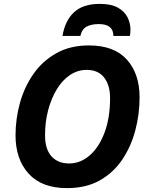

<svg xmlns="http://www.w3.org/2000/svg" viewBox="-20 -959 770 989"><path d="M325 10Q195 10 127.5 -64.5Q60 -139 60 -262Q60 -346 82.5 -428Q105 -510 151.5 -577Q198 -644 269.5 -684.5Q341 -725 438 -725Q568 -725 633.5 -652Q699 -579 699 -458Q699 -371 677 -287.5Q655 -204 609.5 -136.5Q564 -69 493.5 -29.5Q423 10 325 10ZM336 -117Q394 -117 442 -158.5Q490 -200 518.5 -276Q547 -352 547 -454Q547 -520 516.5 -559.5Q486 -599 426 -599Q380 -599 340.5 -572.5Q301 -546 272.5 -499Q244 -452 228 -391.5Q212 -331 212 -262Q212 -191 245 -154Q278 -117 336 -117ZM302 -774Q315 -853 361.5 -896Q408 -939 494 -939Q553 -939 587.5 -919.5Q622 -900 637 -869.5Q652 -839 652 -806Q652 -788 649 -774H564Q564 -835 489 -835Q451 -835 426.5 -822Q402 -809 394 -774Z"/></svg>

Font: Noto IKEA Latin
Style: Bold Italic
Weight: 700
Italic angle: -12°
Designer: Monotype Design Team
Foundry: Monotype Imaging Inc.
Version: Version 1.0